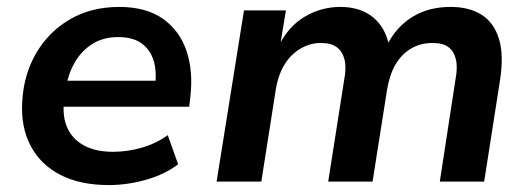

<svg xmlns="http://www.w3.org/2000/svg" viewBox="-20 -524 1527 554"><path d="M294 10Q211 10 154 -19.5Q97 -49 68.5 -103Q40 -157 44 -229Q48 -308 84 -370Q120 -432 181.5 -468Q243 -504 324 -504Q402 -504 450.5 -469.5Q499 -435 518.5 -376Q538 -317 529 -243L526 -216H144L155 -291H444L427 -274Q433 -317 423.5 -348.5Q414 -380 389 -398.5Q364 -417 321 -417Q278 -417 247 -397.5Q216 -378 197 -346Q178 -314 171 -275L167 -247Q158 -196 172 -160.5Q186 -125 220 -105.5Q254 -86 306 -86Q348 -86 389.5 -98Q431 -110 464 -134L494 -50Q456 -21 402 -5.5Q348 10 294 10Z M605 0 684 -494H805L788 -391H784Q812 -448 859.5 -476Q907 -504 962 -504Q1020 -504 1056.5 -474Q1093 -444 1103 -390L1097 -394Q1123 -446 1169.5 -475Q1216 -504 1280 -504Q1334 -504 1369.5 -481.5Q1405 -459 1419.5 -412.5Q1434 -366 1423 -294L1377 0H1249L1294 -293Q1301 -329 1295.5 -352.5Q1290 -376 1274 -388Q1258 -400 1228 -400Q1193 -400 1165.5 -383.5Q1138 -367 1121 -337.5Q1104 -308 1097 -266L1055 0H927L973 -293Q980 -329 974 -352.5Q968 -376 951.5 -388Q935 -400 906 -400Q881 -400 859 -390Q837 -380 820 -362.5Q803 -345 792 -321Q781 -297 776 -267L734 0Z"/></svg>

Font: Nunito Sans 10pt
Style: Bold Italic
Weight: 700
Italic angle: -9°
Designer: Vernon Adams
Foundry: Vernon Adams
Version: Version 3.101;gftools[0.9.27]